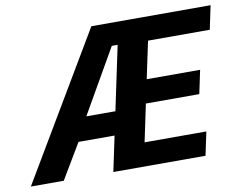

<svg xmlns="http://www.w3.org/2000/svg" viewBox="-92 -741 1055 839"><g transform="rotate(-10 435.5 -322.0)"><path d="M-20 0 362 -644H891L869 -539H595L560 -374H797L775 -270H538L503 -104H777L755 0H346L379 -156H219L126 0ZM272 -260H401L461 -544H435Z"/></g></svg>

Font: Kanit Medium
Style: Italic
Weight: 500
Italic angle: -12°
Designer: Katatrad Team
Foundry: CadsonDemak
Version: Version 2.000; ttfautohint (v1.8.3)